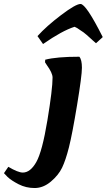

<svg xmlns="http://www.w3.org/2000/svg" viewBox="-176 -724 538 968"><path d="M230 -704Q258 -704 342 -537L308 -506Q304 -509 292 -520Q280 -531 275.5 -535Q271 -539 261 -548Q251 -557 245 -561Q239 -565 230 -571Q211 -585 200 -589Q137 -569 41 -502L13 -542Q58 -592 132 -648Q206 -704 230 -704ZM89 -333Q89 -356 60 -396L51 -410L52 -423Q109 -438 224 -438Q237 -423 237 -382.5Q237 -342 212.5 -194Q188 -46 171.5 19Q155 84 137 121.5Q119 159 80.5 191.5Q42 224 -1.5 224Q-45 224 -82 205Q-119 186 -138 168L-156 149L-134 117Q-85 146 -61 146Q-23 146 7 93Q37 40 63 -117.5Q89 -275 89 -333Z"/></svg>

Font: Oleo Script Swash Caps
Style: Regular
Weight: 400
Designer: Soytutype
Foundry: Soytutype
Version: Version 1.002